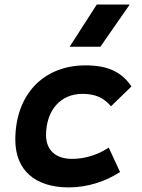

<svg xmlns="http://www.w3.org/2000/svg" viewBox="-20 -815 626 845"><path d="M297.4 -115.7C225.1 -115.7 183.1 -153.8 182.6 -220.2C183.1 -329.6 246.1 -401.9 342.8 -401.9C398.9 -401.9 436.5 -385.3 468.3 -347.2L558.6 -434.6C514.2 -499.5 453.6 -527.3 356.4 -527.3C169.9 -527.3 47.4 -397.5 47.4 -199.7C47.4 -66.9 133.3 9.8 283.2 9.8C365.2 9.8 446.8 -17.1 508.3 -58.1L458.5 -165.5C414.6 -135.7 356 -115.7 297.4 -115.7ZM286.6 -609.4H421.9L550.8 -794.9H405.8Z"/></svg>

Font: Cascadia Mono NF
Style: Bold Italic
Weight: 700
Italic angle: -10°
Monospace: yes
Designer: Aaron Bell
Foundry: Saja Typeworks
Version: Version 2404.023